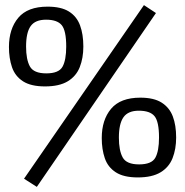

<svg xmlns="http://www.w3.org/2000/svg" viewBox="-20 -686 724 751"><path d="M124 45 74 13 543 -666 590 -635ZM156 -348Q101 -348 70 -368Q39 -388 27 -423Q15 -458 15 -502Q15 -573 51.5 -616.5Q88 -660 166 -660Q219 -660 249.5 -641Q280 -622 293 -587Q306 -552 306 -504Q306 -459 292 -423.5Q278 -388 245 -368Q212 -348 156 -348ZM161 -399Q210 -399 224.5 -425Q239 -451 239 -504Q239 -566 221.5 -587.5Q204 -609 160 -609Q118 -609 100 -584Q82 -559 82 -504Q82 -453 97 -426Q112 -399 161 -399ZM519 8Q464 8 433 -12Q402 -32 390 -67Q378 -102 378 -146Q378 -217 414.5 -260.5Q451 -304 529 -304Q582 -304 612.5 -284.5Q643 -265 656 -230.5Q669 -196 669 -148Q669 -103 655 -67.5Q641 -32 608 -12Q575 8 519 8ZM524 -43Q573 -43 587.5 -69Q602 -95 602 -148Q602 -210 584.5 -231.5Q567 -253 523 -253Q481 -253 463 -227.5Q445 -202 445 -148Q445 -97 460 -70Q475 -43 524 -43Z"/></svg>

Font: Faustina
Style: Regular
Weight: 400
Designer: Alfonso Garcia
Foundry: http://www.omnibus-type.com
Version: Version 1.200